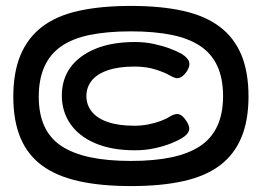

<svg xmlns="http://www.w3.org/2000/svg" viewBox="-20 -720 885 649"><path d="M423 -91Q320 -91 245 -108Q170 -125 121.5 -161Q73 -197 49 -254.5Q25 -312 25 -393Q25 -475 49 -533Q73 -591 121 -628.5Q169 -666 244.5 -683Q320 -700 422 -700Q525 -700 600 -683Q675 -666 723.5 -629Q772 -592 796 -534Q820 -476 820 -394Q820 -313 796 -255.5Q772 -198 724 -161.5Q676 -125 601 -108Q526 -91 423 -91ZM436 -212Q358 -212 302.5 -235.5Q247 -259 218 -301Q189 -343 189 -397Q189 -452 218 -492Q247 -532 302.5 -555Q358 -578 437 -578Q470 -578 500 -571.5Q530 -565 554 -556Q578 -547 594 -538Q616 -524 619.5 -510Q623 -496 611 -478Q601 -464 591.5 -459Q582 -454 573 -456.5Q564 -459 552 -466Q537 -475 506 -485Q475 -495 434 -495Q381 -495 344.5 -482.5Q308 -470 290 -447.5Q272 -425 272 -395Q272 -366 290 -343Q308 -320 344.5 -307.5Q381 -295 434 -295Q459 -295 481.5 -299.5Q504 -304 523 -311Q542 -318 554 -326Q572 -337 584.5 -334Q597 -331 610 -311Q623 -292 618.5 -278Q614 -264 593 -252Q582 -245 558.5 -235.5Q535 -226 503.5 -219Q472 -212 436 -212ZM423 -176Q502 -176 560.5 -188.5Q619 -201 657.5 -227Q696 -253 715 -295Q734 -337 734 -395Q734 -454 715 -496Q696 -538 657.5 -564Q619 -590 560.5 -602Q502 -614 422 -614Q343 -614 284 -602Q225 -590 187 -563.5Q149 -537 130 -494.5Q111 -452 111 -393Q111 -335 130 -293.5Q149 -252 187.5 -226.5Q226 -201 284.5 -188.5Q343 -176 423 -176Z"/></svg>

Font: Fredoka Expanded SemiBold
Style: Regular
Weight: 600
Width: 7
Designer: Ben Nathan
Foundry: Milena B. Brandão, Ben Nathan
Version: Version 2.001